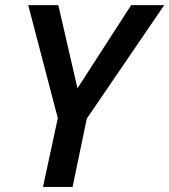

<svg xmlns="http://www.w3.org/2000/svg" viewBox="-20 -734 665 754"><path d="M284.2 -387.2 495.1 -713.9H625L320.8 -268.1L265.1 0H148.9L207 -270L90.8 -713.9H209Z"/></svg>

Font: Open Sans Semibold
Style: Italic
Weight: 600
Italic angle: -12°
Foundry: Ascender Corporation
Version: Version 1.10